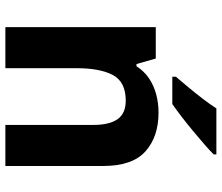

<svg xmlns="http://www.w3.org/2000/svg" viewBox="-74 -732 806 697"><g transform="rotate(90 328.5 -383.0)"><path d="M388 -556Q476 -556 529 -508.5Q582 -461 582 -356V0H433V-319Q433 -378 412 -407.5Q391 -437 345 -437Q277 -437 252 -390.5Q227 -344 227 -257V0H78V-546H192L212 -476H220Q238 -504 264 -521.5Q290 -539 322 -547.5Q354 -556 388 -556ZM540 -756Q526 -742 503 -722Q480 -702 453.5 -680Q427 -658 401.5 -638.5Q376 -619 357 -606H258V-619Q274 -638 295.5 -663.5Q317 -689 338 -716.5Q359 -744 373 -766H540Z"/></g></svg>

Font: Noto Sans Cham
Style: Regular
Weight: 400
Designer: Monotype Design Team
Foundry: Monotype Imaging Inc.
Version: Version 2.002